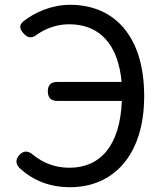

<svg xmlns="http://www.w3.org/2000/svg" viewBox="-20 -766 678 799"><path d="M332 -425H218C192 -425 179 -412 179 -386C179 -360 192 -346 218 -346H333H487C480 -162 399 -68 269 -68C208 -68 160 -88 117 -122C97 -140 76 -140 59 -119C44 -101 45 -83 62 -66C118 -15 186 13 272 13C450 13 580 -118 580 -366C580 -615 456 -746 272 -746C195 -746 125 -715 77 -677C59 -661 61 -647 77 -628C95 -607 114 -605 135 -623C173 -649 218 -665 268 -665C395 -665 472 -581 486 -425Z"/></svg>

Font: GenSenRounded2 TW R
Style: Regular
Weight: 400
Version: Version 2.100;PS 2.1;hotconv 16.6.51;makeotf.lib2.5.65220 DE